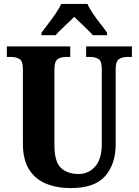

<svg xmlns="http://www.w3.org/2000/svg" viewBox="-20 -951 708 981"><path d="M342 10Q270 10 214.5 -13Q159 -36 128 -86Q97 -136 97 -218V-600Q97 -639 79.5 -649.5Q62 -660 38 -660H15V-714H339V-660H317Q292 -660 275 -649Q258 -638 258 -596V-210Q258 -126 290.5 -94Q323 -62 382 -62Q432 -62 466 -100Q500 -138 500 -215V-600Q500 -639 483.5 -649.5Q467 -660 442 -660H420V-714H654V-660H630Q605 -660 588 -649Q571 -638 571 -596V-213Q571 -113 517.5 -51.5Q464 10 342 10ZM192 -784Q206 -803 226 -829Q246 -855 264.5 -882Q283 -909 293 -931H427Q436 -909 454.5 -882Q473 -855 493.5 -829Q514 -803 527 -784V-771H455Q446 -781 428.5 -798.5Q411 -816 391.5 -834Q372 -852 359 -865Q339 -844 309.5 -817Q280 -790 264 -771H192Z"/></svg>

Font: Noto Serif Lao Condensed ExtraBold
Style: Regular
Weight: 800
Width: 3
Designer: Monotype Design Team
Foundry: Monotype Imaging Inc.
Version: Version 2.003; ttfautohint (v1.8.4.7-5d5b)